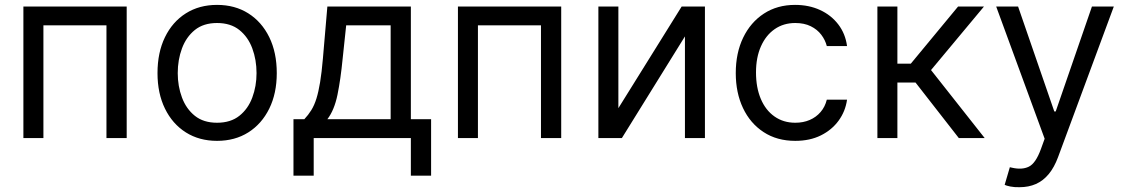

<svg xmlns="http://www.w3.org/2000/svg" viewBox="-20 -573 4678 797"><path d="M77.1 0V-545.9H505.9V0H421.9V-467.8H160.2V0Z M880.9 11.7Q807.1 11.7 751.5 -23.4Q695.8 -58.6 664.8 -122.1Q633.8 -185.5 633.8 -269.5Q633.8 -355 664.8 -418.7Q695.8 -482.4 751.5 -517.6Q807.1 -552.7 880.9 -552.7Q955.1 -552.7 1010.7 -517.6Q1066.4 -482.4 1097.7 -418.7Q1128.9 -355 1128.9 -269.5Q1128.9 -185.5 1097.7 -122.1Q1066.4 -58.6 1010.7 -23.4Q955.1 11.7 880.9 11.7ZM880.9 -63.5Q937.5 -63.5 973.6 -92.3Q1009.8 -121.1 1027.3 -168.2Q1044.9 -215.3 1044.9 -269.5Q1044.9 -324.7 1027.3 -372.1Q1009.8 -419.4 973.6 -448.5Q937.5 -477.5 880.9 -477.5Q824.7 -477.5 788.8 -448.5Q752.9 -419.4 735.4 -372.1Q717.8 -324.7 717.8 -269.5Q717.8 -215.3 735.4 -168.2Q752.9 -121.1 788.8 -92.3Q824.7 -63.5 880.9 -63.5Z M1198.2 156.2V-78.1H1243.2Q1259.8 -95.7 1272.2 -115.7Q1284.7 -135.7 1293.5 -163.8Q1302.2 -191.9 1308.8 -231.9Q1315.4 -272 1320.3 -329.1L1338.9 -545.9H1685.5V-78.1H1769.5V156.2H1685.5V0H1282.2V156.2ZM1338.9 -78.1H1601.6V-467.8H1417L1402.3 -329.1Q1394 -243.7 1380.9 -179.7Q1367.7 -115.7 1338.9 -78.1Z M1880.9 0V-545.9H2309.6V0H2225.6V-467.8H1963.9V0Z M2546.9 -124 2809.6 -545.9H2906.2V0H2823.2V-421.9L2561.5 0H2463.9V-545.9H2546.9Z M3281.2 11.7Q3205.1 11.7 3149.7 -24.7Q3094.2 -61 3064.2 -124.5Q3034.2 -188 3034.2 -269.5Q3034.2 -353 3064.9 -416.7Q3095.7 -480.5 3151.1 -516.6Q3206.5 -552.7 3280.3 -552.7Q3337.9 -552.7 3384 -531.5Q3430.2 -510.3 3459.7 -471.7Q3489.3 -433.1 3496.1 -381.8H3412.1Q3405.8 -406.7 3389.2 -428.7Q3372.6 -450.7 3345.5 -464.1Q3318.4 -477.5 3281.2 -477.5Q3232.4 -477.5 3195.8 -452.1Q3159.2 -426.8 3138.7 -380.6Q3118.2 -334.5 3118.2 -272.5Q3118.2 -209.5 3138.2 -162.4Q3158.2 -115.2 3195.1 -89.4Q3231.9 -63.5 3281.2 -63.5Q3314.5 -63.5 3341.1 -75Q3367.7 -86.4 3386.2 -107.9Q3404.8 -129.4 3412.1 -159.2H3496.1Q3489.3 -110.8 3461.2 -72.3Q3433.1 -33.7 3387.5 -11Q3341.8 11.7 3281.2 11.7Z M3622.1 0V-545.9H3705.1V-308.6H3760.7L3957 -545.9H4064.5L3844.7 -282.2L4067.4 0H3960L3780.3 -230.5H3705.1V0Z M4211.9 204.1Q4190.4 204.6 4173.8 201.2Q4157.2 197.8 4150.4 194.3L4171.9 121.1L4180.2 123Q4222.2 132.8 4250.7 118.9Q4279.3 105 4300.8 45.9L4316.4 2.9L4115.2 -545.9H4206.1L4356.4 -110.4H4362.3L4512.7 -545.9H4603.5L4372.1 79.1Q4356.4 121.6 4333.5 149.4Q4310.5 177.2 4280.3 190.7Q4250 204.1 4211.9 204.1Z"/></svg>

Font: Inter V
Style: 
Weight: 400
Designer: Rasmus Andersson
Foundry: rsms
Version: Version 4.000;git-a3f224843